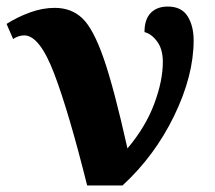

<svg xmlns="http://www.w3.org/2000/svg" viewBox="-57 -566 656 586"><path d="M17 -458Q0 -458 -17 -447L-37 -493Q-4 -514 34.5 -528Q73 -542 110 -542Q161 -542 194.5 -510Q228 -478 259.5 -387.5Q291 -297 332 -113Q387 -178 413.5 -248.5Q440 -319 440 -377Q440 -416 422.5 -439.5Q405 -463 384 -468Q384 -507 403 -526.5Q422 -546 455 -546Q497 -546 515.5 -516.5Q534 -487 534 -443Q534 -335 474.5 -212.5Q415 -90 317 0H209Q153 -224 108.5 -341Q64 -458 17 -458Z"/></svg>

Font: Noto Serif ExtraBold
Style: Regular
Weight: 800
Designer: Monotype Design Team
Foundry: Monotype Imaging Inc.
Version: Version 1.001